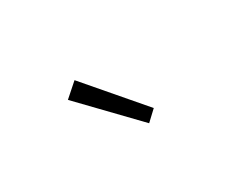

<svg xmlns="http://www.w3.org/2000/svg" viewBox="-39 -1003 672 530"><g transform="rotate(-30 297.0 -738.0)"><path d="M163 -803 206 -841 357 -665 325 -635Z"/></g></svg>

Font: SpoqaHanSans-Light
Style: Regular
Weight: 300
Designer: [Spoqa Han Sans] Dong-huui Kim \uAE40 \uB3D9 \uD718  Younghwa Kang \uAC15 \uC601 \uD654  [Noto Sans] Ryoko NISHIZUKA \u8
Foundry: Spoqa (http://www.spoqa-han-sans.com)
Version: Version 2.000